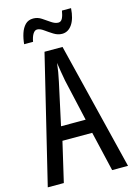

<svg xmlns="http://www.w3.org/2000/svg" viewBox="-134 -1038 718 1040"><g transform="rotate(-15 225.0 -518.5)"><path d="M361 -66 309 -289H142L90 -66H0L173 -780H274L450 -66ZM240 -601Q235 -629 230.5 -655Q226 -681 223 -704Q218 -656 206 -602L155 -367H293ZM77 -848Q80 -880 89 -907.5Q98 -935 115 -952.5Q132 -970 160 -970Q185 -970 206.5 -955.5Q228 -941 248.5 -927Q269 -913 287 -913Q302 -913 310 -929Q318 -945 322 -971H373Q369 -912 347 -880.5Q325 -849 291 -849Q267 -849 244 -863.5Q221 -878 201 -892.5Q181 -907 165 -907Q152 -907 142 -891.5Q132 -876 127 -848Z"/></g></svg>

Font: Noto Sans Malayalam UI ExtraCondensed
Style: Regular
Weight: 400
Width: 2
Designer: Jelle Bosma - Monotype Design Team
Foundry: Monotype Imaging Inc.
Version: Version 2.104; ttfautohint (v1.8.4.7-5d5b)